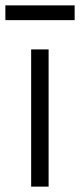

<svg xmlns="http://www.w3.org/2000/svg" viewBox="-51 -695 298 715"><path d="M65 0V-511H130V0ZM-31 -675H227V-620H-31Z"/></svg>

Font: TikTok Sans 24pt Light
Style: Regular
Weight: 300
Version: Version 4.000